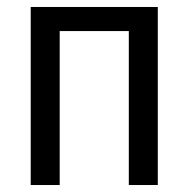

<svg xmlns="http://www.w3.org/2000/svg" viewBox="-20 -546 540 550"><path d="M432 -526V-16H349V-457H151V-16H68V-526Z"/></svg>

Font: D2Coding
Style: Regular
Weight: 400
Monospace: yes
Designer: Yong-Rak Park; Jeong-Hwan Yoon; Sang-Min Lee;
Foundry: NHN Corporation
Version: Version 1.3.2; Build 20180524